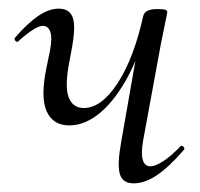

<svg xmlns="http://www.w3.org/2000/svg" viewBox="-20 -415 462 444"><path d="M140 -125Q102.6 -125 87.9 -157.6Q73.2 -190.2 87.6 -259.2L95.4 -297Q101.2 -327.6 96.3 -341.4Q91.4 -355.2 79.2 -355.2Q70 -355.2 55.3 -345.6Q40.6 -336 23 -320.2Q20 -316.2 16 -320.2Q12 -324.2 15 -328.2Q43 -360.6 67.9 -377.8Q92.8 -395 116.2 -395Q141.2 -395 148.5 -373.6Q155.8 -352.2 145 -297L141.4 -277.4Q129 -216.2 138.5 -190.7Q148 -165.2 173.6 -165.2Q214.6 -165.2 252.1 -222.8Q289.6 -280.4 311.4 -378.8L324.8 -377.8Q308.2 -300.2 278.7 -243.4Q249.2 -186.6 213.4 -155.8Q177.6 -125 140 -125ZM289 9Q263.4 9 257.1 -12.7Q250.8 -34.4 260.2 -86.6L311.4 -378.8Q315.6 -394 343.4 -394Q358.6 -394 362.7 -392.2Q366.8 -390.4 366.8 -387.6Q366.8 -384.4 361.8 -361.2Q356.8 -338 351.8 -312L310.8 -89Q301 -30.4 328.2 -30.4Q339 -30.4 357.1 -42Q375.2 -53.6 396.6 -76Q400.4 -80 404.4 -75.5Q408.4 -71 404.6 -67.8Q371 -28.8 342.9 -9.9Q314.8 9 289 9Z"/></svg>

Font: Cormorant Infant Light
Style: Italic
Weight: 300
Italic angle: -10°
Designer: Christian Thalmann (Catharsis Fonts)
Foundry: Catharsis Fonts
Version: Version 4.001